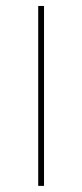

<svg xmlns="http://www.w3.org/2000/svg" viewBox="-20 -608 269 628"><path d="M105 -269.5V-588.5H124V-269.5ZM105 0V-355H124V0Z"/></svg>

Font: Anek Gujarati Thin
Style: Regular
Weight: 250
Version: Version 1.003